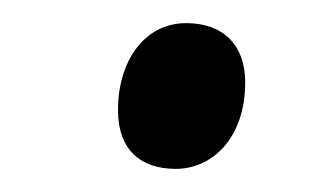

<svg xmlns="http://www.w3.org/2000/svg" viewBox="-20 -440 276 166"><path d="M132 -294C163 -294 192 -320 192 -369C192 -401 173 -420 141 -420C104 -420 82 -386 82 -345C82 -310 102 -294 132 -294Z"/></svg>

Font: Noto Serif Display ExtraCondensed Medium
Style: Italic
Weight: 500
Width: 2
Italic angle: -12°
Designer: Monotype Design Team
Foundry: Monotype Imaging Inc.
Version: Version 2.009